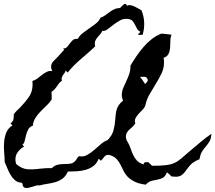

<svg xmlns="http://www.w3.org/2000/svg" viewBox="-90 -929 1092 973"><path d="M981.4 -251Q979.5 -224.6 971.2 -211.4Q962.9 -198.2 953.6 -187.5Q944.3 -176.8 935.1 -163.1Q925.8 -149.4 920.9 -122.1Q888.7 -109.4 874 -92.3Q859.4 -75.2 849.1 -60.5Q838.9 -45.9 824.7 -38.1Q810.5 -30.3 778.3 -35.2Q773.4 -41 768.1 -45.9Q762.7 -50.8 755.9 -55.7Q748 -35.2 735.8 -28.3Q723.6 -21.5 709 -19Q694.3 -16.6 678.7 -12.7Q663.1 -8.8 648.4 6.8Q611.3 2 589.4 -9.8Q567.4 -21.5 554.7 -35.6Q542 -49.8 534.7 -65.9Q527.3 -82 519.5 -96.7Q511.7 -111.3 500.5 -123.5Q489.3 -135.7 467.8 -142.6Q458 -145.5 451.7 -143.6Q445.3 -141.6 440.4 -136.7Q435.5 -131.8 431.2 -125.5Q426.8 -119.1 420.9 -114.3L410.2 -125Q401.4 -101.6 384.3 -88.4Q367.2 -75.2 345.2 -68.8Q323.2 -62.5 299.3 -61Q275.4 -59.6 253.9 -59.6Q243.2 -36.1 227.5 -24.4Q211.9 -12.7 192.9 -6.8Q173.8 -1 153.3 2Q132.8 4.9 111.3 10.7Q102.5 8.8 92.3 11.7Q82 14.6 71.8 18.1Q61.5 21.5 51.3 23.4Q41 25.4 34.2 21.5Q25.4 16.6 25.4 9.8Q25.4 2.9 20.5 -2.9H18.6Q-2 -4.9 -14.6 -16.1Q-27.3 -27.3 -36.6 -43Q-45.9 -58.6 -52.7 -76.2Q-59.6 -93.8 -66.4 -108.4Q-66.4 -129.9 -68.8 -155.8Q-71.3 -181.6 -69.3 -207.5Q-67.4 -233.4 -58.6 -255.9Q-49.8 -278.3 -29.3 -292L-26.4 -293.9L-37.1 -302.7Q-24.4 -313.5 -22 -323.7Q-19.5 -334 -20.5 -348.6Q-13.7 -359.4 -5.4 -367.7Q2.9 -376 11.7 -383.8Q36.1 -409.2 55.7 -436.5Q75.2 -463.9 75.2 -501Q75.2 -505.9 74.7 -509.8Q74.2 -513.7 74.2 -518.6Q87.9 -522.5 100.1 -531.7Q112.3 -541 124 -550.3Q135.7 -559.6 148.4 -565.4Q161.1 -571.3 174.8 -568.4Q172.9 -574.2 170.9 -579.1Q168.9 -584 168.9 -589.8Q168.9 -606.4 181.2 -619.1Q193.4 -631.8 203.1 -641.6Q210.9 -649.4 220.7 -660.6Q230.5 -671.9 235.4 -676.8L229.5 -682.6Q244.1 -683.6 251 -691.9Q257.8 -700.2 264.2 -709Q270.5 -717.8 278.3 -725.1Q286.1 -732.4 301.8 -732.4H304.7Q312.5 -748 328.1 -760.3Q343.8 -772.5 360.8 -784.2Q377.9 -795.9 394.5 -808.6Q411.1 -821.3 419.9 -839.8Q434.6 -844.7 445.3 -853Q456.1 -861.3 466.3 -868.7Q476.6 -876 488.8 -881.8Q501 -887.7 518.6 -888.7Q523.4 -893.6 531.2 -901.4Q539.1 -909.2 543.9 -909.2Q548.8 -909.2 550.3 -905.8Q551.8 -902.3 553.7 -899.4Q559.6 -904.3 569.8 -902.8Q580.1 -901.4 590.8 -896.5Q601.6 -891.6 611.3 -885.7Q621.1 -879.9 627 -877Q651.4 -816.4 632.8 -752.9Q627.9 -752.9 622.1 -752.4Q616.2 -752 610.4 -752Q610.4 -755.9 615.2 -760.7Q620.1 -765.6 622.1 -767.6Q610.4 -773.4 604.5 -783.7Q598.6 -793.9 593.8 -804.2Q588.9 -814.5 581.5 -822.8Q574.2 -831.1 558.6 -833Q537.1 -835.9 518.6 -825.7Q500 -815.4 484.4 -803.2Q468.8 -791 455.1 -780.8Q441.4 -770.5 428.7 -772.5Q422.9 -760.7 415.5 -752.9Q408.2 -745.1 401.9 -737.3Q395.5 -729.5 392.1 -719.7Q388.7 -710 392.6 -694.3Q357.4 -661.1 320.8 -630.4Q284.2 -599.6 252.9 -561.5L242.2 -572.3Q242.2 -565.4 237.8 -560.1Q233.4 -554.7 229.5 -548.8Q225.6 -543 223.1 -535.6Q220.7 -528.3 223.6 -519.5Q215.8 -514.6 210.4 -508.3Q205.1 -502 200.2 -494.1Q194.3 -485.4 188 -478Q181.6 -470.7 171.9 -463.9L170.9 -462.9Q171.9 -453.1 171.9 -444.3Q171.9 -435.5 171.9 -424.8Q161.1 -408.2 145.5 -393.6Q129.9 -378.9 115.2 -363.8Q100.6 -348.6 89.4 -331.1Q78.1 -313.5 76.2 -292Q59.6 -286.1 52.7 -272.5Q45.9 -258.8 42 -244.1Q38.1 -229.5 35.2 -215.8Q32.2 -202.1 23.4 -195.3L32.2 -186.5Q6.8 -171.9 -4.9 -150.4Q-16.6 -128.9 -8.8 -99.6L-7.8 -98.6V-97.7Q20.5 -73.2 49.8 -71.3Q79.1 -69.3 113.3 -74.2Q128.9 -76.2 143.1 -76.7Q157.2 -77.1 170.9 -77.1H172.9Q186.5 -90.8 202.1 -94.2Q217.8 -97.7 236.3 -97.7Q252 -97.7 266.6 -99.6Q281.2 -101.6 292 -114.3Q295.9 -118.2 297.9 -122.1Q299.8 -126 302.7 -129.9Q304.7 -131.8 306.6 -133.8Q308.6 -135.7 310.5 -137.7Q332 -132.8 350.6 -143.1Q369.1 -153.3 386.2 -168Q403.3 -182.6 420.4 -197.8Q437.5 -212.9 455.1 -218.8Q477.5 -241.2 484.9 -267.6Q492.2 -293.9 494.1 -323.2Q495.1 -337.9 496.6 -350.6Q498 -363.3 501.5 -374.5Q504.9 -385.7 511.7 -396Q518.6 -406.2 531.2 -417L533.2 -418.9Q531.2 -426.8 529.3 -432.6Q527.3 -438.5 527.3 -447.3Q527.3 -465.8 534.2 -482.4Q541 -499 549.3 -516.1Q557.6 -533.2 564.5 -552.7Q571.3 -572.3 571.3 -596.7Q585 -620.1 601.6 -644.5Q618.2 -668.9 637.7 -691.4Q657.2 -713.9 679.7 -731.4Q702.1 -749 728.5 -758.8Q741.2 -757.8 754.4 -756.3Q767.6 -754.9 779.3 -752.9Q773.4 -739.3 773.4 -721.2Q773.4 -703.1 772 -686Q770.5 -668.9 763.7 -655.3Q756.8 -641.6 738.3 -635.7Q740.2 -632.8 740.7 -624.5Q741.2 -616.2 741.2 -612.3Q741.2 -583 728.5 -556.6Q715.8 -530.3 699.7 -504.4Q683.6 -478.5 668.5 -452.1Q653.3 -425.8 647.5 -398.4Q644.5 -385.7 634.3 -375Q624 -364.3 613.8 -353.5Q603.5 -342.8 597.2 -330.6Q590.8 -318.4 595.7 -303.7Q587.9 -291 577.6 -282.7Q567.4 -274.4 559.6 -266.1Q551.8 -257.8 548.8 -246.1Q545.9 -234.4 552.7 -215.8H553.7V-214.8Q564.5 -198.2 570.3 -180.7Q576.2 -163.1 583.5 -146.5Q590.8 -129.9 603 -116.2Q615.2 -102.5 637.7 -95.7Q639.6 -106.4 646.5 -106.9Q653.3 -107.4 661.1 -107.4Q666 -102.5 670.9 -98.1Q675.8 -93.8 680.7 -88.9Q723.6 -88.9 749 -91.8Q774.4 -94.7 792.5 -102.5Q810.5 -110.4 828.1 -125.5Q845.7 -140.6 874 -165Q900.4 -187.5 926.8 -209.5Q953.1 -231.4 981.4 -251ZM657.2 -529.3Q652.3 -540 640.6 -540Q628.9 -540 619.1 -539.1Q627 -531.2 633.3 -521.5Q639.6 -511.7 645.5 -502.9Q650.4 -507.8 655.8 -514.6Q661.1 -521.5 657.2 -529.3Z"/></svg>

Font: Homemade Apple
Style: Regular
Weight: 400
Version: Version 1.001